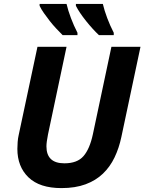

<svg xmlns="http://www.w3.org/2000/svg" viewBox="-20 -954 740 984"><path d="M69 -191Q69 -207 70.5 -226.5Q72 -246 76 -263L172 -714H321L226 -265Q218 -225 218 -204Q218 -117 310 -117Q376 -117 408 -154Q440 -191 456 -266L551 -714H700L602 -252Q590 -195 567 -147Q544 -99 507.5 -64Q471 -29 418.5 -9.5Q366 10 295 10Q183 10 126 -45Q69 -100 69 -191ZM183 -924V-934H321Q329 -900 343.5 -861.5Q358 -823 377 -786V-774H301Q286 -789 268.5 -807.5Q251 -826 235 -846.5Q219 -867 205 -887Q191 -907 183 -924ZM507 -934Q515 -900 529.5 -861.5Q544 -823 563 -786V-774H487Q455 -804 421 -846.5Q387 -889 369 -924V-934Z"/></svg>

Font: BC Sans
Style: Bold Italic
Weight: 700
Italic angle: -12°
Designer: Monotype Design Team
Province of B.C.
Foundry: Monotype Imaging Inc.
Version: Version 2.000;GOOG;noto-source:20170915:90ef993387c0